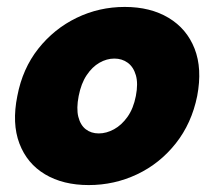

<svg xmlns="http://www.w3.org/2000/svg" viewBox="-20 -527 618 554"><path d="M236 7Q162 7 110 -24Q58 -55 36 -113Q14 -171 30 -250Q45 -329 90.5 -386.5Q136 -444 201 -475.5Q266 -507 340 -507Q414 -507 466.5 -475.5Q519 -444 541.5 -386.5Q564 -329 549 -250Q533 -171 487 -113Q441 -55 375.5 -24Q310 7 236 7ZM265 -142Q287 -142 309 -154Q331 -166 348 -190Q365 -214 372 -250Q379 -286 372 -310Q365 -334 348.5 -346Q332 -358 310 -358Q288 -358 267 -346Q246 -334 230 -310Q214 -286 207 -250Q200 -214 206 -190Q212 -166 227.5 -154Q243 -142 265 -142Z"/></svg>

Font: Albert Sans Black
Style: Italic
Weight: 900
Italic angle: -11.25°
Designer: Andreas Rasmussen
Foundry: a.Foundry
Version: Version 1.025